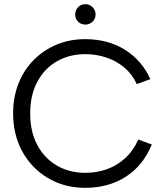

<svg xmlns="http://www.w3.org/2000/svg" viewBox="-20 -895 805 922"><path d="M390 -777Q369 -777 355 -791Q341 -805 341 -825Q341 -846 355 -860.5Q369 -875 390 -875Q410 -875 424.5 -860.5Q439 -846 439 -825Q439 -805 424.5 -791Q410 -777 390 -777ZM43 -350Q43 -429 69 -494.5Q95 -560 142.5 -607.5Q190 -655 252.5 -681Q315 -707 389 -707Q497 -707 578.5 -657Q660 -607 702 -515L637 -491Q614 -540 576 -571.5Q538 -603 490 -619Q442 -635 389 -635Q314 -635 254 -601Q194 -567 159.5 -503Q125 -439 125 -350Q125 -262 159.5 -198Q194 -134 254 -99.5Q314 -65 389 -65Q443 -65 492 -82Q541 -99 580.5 -135Q620 -171 644 -225L709 -201Q666 -98 583 -45.5Q500 7 389 7Q315 7 252.5 -19Q190 -45 142.5 -93Q95 -141 69 -206.5Q43 -272 43 -350Z"/></svg>

Font: Albert Sans
Style: Regular
Weight: 400
Designer: Andreas Rasmussen
Foundry: a.Foundry
Version: Version 1.025